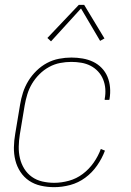

<svg xmlns="http://www.w3.org/2000/svg" viewBox="-20 -766 540 794"><path d="M204 8Q176 8 149 2Q122 -4 100.5 -18.5Q79 -33 64.5 -55Q50 -77 43.5 -103Q37 -129 37.5 -157Q38 -185 43 -213L63 -333Q67 -358 75 -383Q83 -408 97 -431Q111 -454 131 -473.5Q151 -493 174.5 -505.5Q198 -518 224 -523Q250 -528 275 -528Q299 -528 322 -524Q345 -520 365 -510.5Q385 -501 400.5 -485Q416 -469 424.5 -448.5Q433 -428 435 -404.5Q437 -381 433 -357Q433 -356 432.5 -355Q432 -354 432 -353H413Q413 -354 413 -355Q413 -356 413 -357Q417 -378 415.5 -398.5Q414 -419 406.5 -437.5Q399 -456 385.5 -470.5Q372 -485 354.5 -494Q337 -503 316.5 -506.5Q296 -510 275 -510Q252 -510 228.5 -505.5Q205 -501 183 -489Q161 -477 143 -459Q125 -441 112.5 -420Q100 -399 93 -376Q86 -353 82 -330L62 -210Q58 -185 57.5 -160Q57 -135 62.5 -111.5Q68 -88 80.5 -68Q93 -48 112 -34.5Q131 -21 155 -15.5Q179 -10 204 -10Q234 -10 265 -18.5Q296 -27 322 -46.5Q348 -66 367 -93Q386 -120 397 -150L414 -143Q402 -111 381.5 -81.5Q361 -52 332.5 -31Q304 -10 270.5 -1Q237 8 204 8ZM191 -595 176 -609 306 -746H328L412 -607L394 -597L315 -731Z"/></svg>

Font: Iosevka SS04 Thin
Style: Italic
Weight: 100
Italic angle: -9°
Monospace: yes
Designer: Belleve Invis
Foundry: Belleve Invis
Version: Version 19.0.0; ttfautohint (v1.8.4)